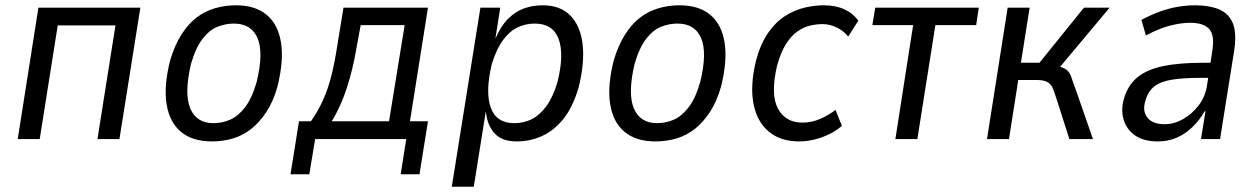

<svg xmlns="http://www.w3.org/2000/svg" viewBox="-20 -525 4750 725"><path d="M47 0 125 -496H510L431 0H348L416 -429H198L130 0Z M780 9Q707 9 663.5 -27Q620 -63 609 -132Q598 -201 623 -299Q640 -355 665.5 -395Q691 -435 722.5 -459Q754 -483 792 -494Q830 -505 871 -505Q944 -505 987 -469Q1030 -433 1041 -365Q1052 -297 1028 -199Q1012 -142 986 -102.5Q960 -63 929 -38.5Q898 -14 860.5 -2.5Q823 9 780 9ZM786 -60Q819 -60 849 -73Q879 -86 905 -119.5Q931 -153 949 -215Q976 -326 952.5 -381Q929 -436 863 -436Q832 -436 801.5 -424Q771 -412 745 -378.5Q719 -345 701 -283Q675 -171 698.5 -115.5Q722 -60 786 -60Z M1077 133 1109 -67H1154Q1181 -105 1200 -147.5Q1219 -190 1231.5 -240Q1244 -290 1253 -349L1277 -496H1596L1528 -67H1596L1564 133H1493L1514 0H1170L1148 133ZM1233 -67H1449L1508 -430H1342L1325 -338Q1312 -262 1290 -194Q1268 -126 1233 -67Z M1686 180 1794 -496H1869L1851 -382H1852Q1872 -428 1899.5 -455Q1927 -482 1959.5 -493.5Q1992 -505 2029 -505Q2096 -505 2134 -466Q2172 -427 2180 -357.5Q2188 -288 2165 -195Q2143 -120 2107 -75.5Q2071 -31 2026 -11Q1981 9 1931 9Q1875 9 1847.5 -21.5Q1820 -52 1815 -102H1814L1769 180ZM1922 -60Q1958 -60 1988 -75Q2018 -90 2043 -124Q2068 -158 2085 -215Q2111 -319 2089.5 -377.5Q2068 -436 1999 -436Q1966 -436 1935.5 -422Q1905 -408 1880 -374.5Q1855 -341 1837 -283Q1812 -178 1833 -119Q1854 -60 1922 -60Z M2455 9Q2382 9 2338.5 -27Q2295 -63 2284 -132Q2273 -201 2298 -299Q2315 -355 2340.5 -395Q2366 -435 2397.5 -459Q2429 -483 2467 -494Q2505 -505 2546 -505Q2619 -505 2662 -469Q2705 -433 2716 -365Q2727 -297 2703 -199Q2687 -142 2661 -102.5Q2635 -63 2604 -38.5Q2573 -14 2535.5 -2.5Q2498 9 2455 9ZM2461 -60Q2494 -60 2524 -73Q2554 -86 2580 -119.5Q2606 -153 2624 -215Q2651 -326 2627.5 -381Q2604 -436 2538 -436Q2507 -436 2476.5 -424Q2446 -412 2420 -378.5Q2394 -345 2376 -283Q2350 -171 2373.5 -115.5Q2397 -60 2461 -60Z M2997 9Q2927 9 2882.5 -28.5Q2838 -66 2825 -134.5Q2812 -203 2835 -297Q2852 -360 2880.5 -401Q2909 -442 2944.5 -464.5Q2980 -487 3017.5 -496Q3055 -505 3091 -505Q3135 -505 3168 -490Q3201 -475 3221 -447L3183 -387Q3165 -409 3139 -421.5Q3113 -434 3086 -434Q3062 -434 3037.5 -428Q3013 -422 2990 -405.5Q2967 -389 2947.5 -358Q2928 -327 2914 -276Q2889 -168 2917.5 -115Q2946 -62 3010 -62Q3045 -62 3077 -76Q3109 -90 3135 -110L3159 -50Q3139 -32 3112.5 -19Q3086 -6 3057 1.5Q3028 9 2997 9Z M3361 0 3428 -430H3274L3285 -496H3676L3666 -430H3512L3444 0Z M3707 0 3785 -496H3868L3835 -288H3905L4073 -496H4170L3969 -256L3966 -277Q3996 -271 4008 -261Q4020 -251 4025.5 -233.5Q4031 -216 4043 -184L4107 0H4018L3968 -156Q3961 -179 3954.5 -193.5Q3948 -208 3934.5 -215.5Q3921 -223 3893 -223H3825L3790 0Z M4352 9Q4298 9 4265.5 -14Q4233 -37 4222.5 -74.5Q4212 -112 4224 -152Q4239 -204 4275.5 -233.5Q4312 -263 4372.5 -275.5Q4433 -288 4523 -288H4565L4557 -231H4510Q4447 -231 4404.5 -224Q4362 -217 4338.5 -198.5Q4315 -180 4305 -144Q4293 -106 4312.5 -81Q4332 -56 4378 -56Q4413 -56 4447 -75Q4481 -94 4506.5 -127.5Q4532 -161 4538 -204L4558 -335Q4567 -393 4545.5 -416Q4524 -439 4474 -439Q4441 -439 4399 -428.5Q4357 -418 4307 -391L4290 -450Q4326 -469 4360.5 -481.5Q4395 -494 4428.5 -499.5Q4462 -505 4493 -505Q4546 -505 4582.5 -490Q4619 -475 4634.5 -439Q4650 -403 4641 -338L4587 0H4515L4532 -105H4529Q4510 -72 4483.5 -46Q4457 -20 4424.5 -5.5Q4392 9 4352 9Z"/></svg>

Font: Nunito Sans 7pt Condensed
Style: Italic
Weight: 400
Width: 3
Italic angle: -9°
Designer: Vernon Adams
Foundry: Vernon Adams
Version: Version 3.101;gftools[0.9.27]